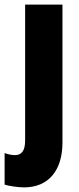

<svg xmlns="http://www.w3.org/2000/svg" viewBox="-58 -573 343 833"><path d="M46 240C153 240 213 166 213 45V-553H51V37C51 79 37 100 7 100C-7 100 -22 97 -38 91V228C-20 234 22 240 46 240Z"/></svg>

Font: Noto Sans Myanmar UI ExtraCondensed Black
Style: Regular
Weight: 900
Width: 2
Designer: Monotype Design Team
Foundry: Monotype Imaging Inc.
Version: Version 2.103